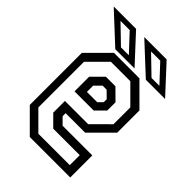

<svg xmlns="http://www.w3.org/2000/svg" viewBox="-204 -780 871 871"><g transform="rotate(45 232.0 -344.0)"><path d="M314 -540 417 -437V-294.5L314 -191.5H189V-172L219.5 -141.5H410V0H150.5L47.5 -103V-437L150.5 -540ZM294 -501.5H169.5L83 -415V-122.5L167.5 -38H369V-102H199L147.5 -153.5V-228.5H296.5L378 -309.5V-417.5ZM262.5 -437.5 314 -386.5V-333.5L270.5 -290H147.5V-384L201 -437.5ZM245 -398.5H219.5L189 -368V-328H255L276 -349V-368ZM462.5 -556H339L197 -688H340.5ZM402 -580 324 -663.5H265L351.5 -580ZM266.5 -556H143L1 -688H144.5ZM206 -580 128 -663.5H69L155.5 -580Z"/></g></svg>

Font: Tourney Condensed
Style: Regular
Weight: 400
Width: 3
Designer: Tyler Finck
Foundry: Etcetera Type Co
Version: Version 1.010; ttfautohint (v1.8.3)